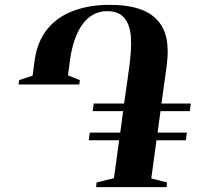

<svg xmlns="http://www.w3.org/2000/svg" viewBox="-20 -772 830 792"><path d="M376.5 0 378.5 -19.5 450 -37 471.5 -193.5H346L350.5 -225H476L488 -313.5H362.5L366.5 -345H492L513 -494Q517 -524.5 519.5 -556.8Q522 -589 520 -619Q518 -649 508 -673.2Q498 -697.5 477.5 -711.8Q457 -726 422 -726Q389.5 -726 363.5 -711.2Q337.5 -696.5 318.8 -669.8Q300 -643 287.5 -606.2Q275 -569.5 269 -526L260.5 -461L309.5 -441.5L307 -423.5H56.5L59 -441.5L114.5 -460L123 -523.5Q134 -601.5 175.5 -652.2Q217 -703 283 -727.5Q349 -752 431.5 -752Q498.5 -752 543 -739Q587.5 -726 614 -703.5Q640.5 -681 653.5 -652.8Q666.5 -624.5 669.8 -594Q673 -563.5 670.8 -534.2Q668.5 -505 665 -481L646 -345H767L763 -313.5H642L630 -225H751L746.5 -193.5H625.5L604 -36L669 -19.5L667 0Z"/></svg>

Font: Merriweather 144pt
Style: Bold Italic
Weight: 700
Italic angle: -7.8°
Version: Version 2.101